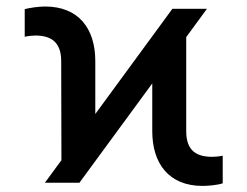

<svg xmlns="http://www.w3.org/2000/svg" viewBox="-20 -573 776 602"><path d="M120.7 0H229L457.4 -311.4V-161.6C457.4 -60.4 509.6 9.9 614.7 9.9C633.9 9.9 662.6 7.1 678.3 1.8V-84.9C667.6 -82.4 654.1 -81.3 645.2 -81.3C595.5 -81.3 563.9 -101.2 563.9 -161.2V-456.7L628.9 -545.5H520.6L278.8 -215.6V-381.4C278.8 -485.4 224.8 -552.6 121.4 -552.6C101.6 -552.6 74.2 -548.7 57.5 -544.4V-457.7C68.2 -460.2 81.3 -461.6 90.9 -461.6C138.8 -461.6 171.9 -442.1 171.9 -381.4L172.6 -70.7Z"/></svg>

Font: Magic Ui Pro Medium
Style: Regular
Weight: 500
Designer: Stefan Endress, Andreas Faust
Version: Version 1.000;FEAKit 1.0